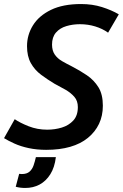

<svg xmlns="http://www.w3.org/2000/svg" viewBox="-33 -729 609 952"><path d="M196 14Q150 14 110 5.5Q70 -3 39 -17Q8 -31 -13 -44L40 -138Q66 -120 109 -103Q152 -86 201 -86Q239 -86 273.5 -96.5Q308 -107 330.5 -131.5Q353 -156 353 -198Q353 -229 335.5 -249Q318 -269 292 -284Q266 -299 237 -314Q202 -335 170.5 -358.5Q139 -382 120 -416Q101 -450 101 -500Q101 -556 130.5 -603.5Q160 -651 219.5 -680Q279 -709 369 -709Q425 -709 472.5 -694Q520 -679 556 -658L503 -567Q475 -587 439 -598Q403 -609 363 -609Q328 -609 296 -599.5Q264 -590 244.5 -567.5Q225 -545 225 -508Q225 -478 238.5 -458.5Q252 -439 274.5 -426Q297 -413 323 -400Q362 -380 397.5 -356Q433 -332 455 -296.5Q477 -261 477 -205Q477 -155 458 -115Q439 -75 403 -45.5Q367 -16 315 -1Q263 14 196 14ZM92 203Q80 203 68 201.5Q56 200 45 197L62 133Q66 133 69 133.5Q72 134 75 134Q100 134 113.5 122Q127 110 133.5 91Q140 72 145 50H244Q238 101 216.5 135Q195 169 163.5 186Q132 203 92 203Z"/></svg>

Font: Ubuntu Sans SemiBold
Style: Italic
Weight: 600
Italic angle: -13.5°
Designer: Dalton Maag Ltd
Foundry: Dalton Maag Ltd
Version: Version 1.006